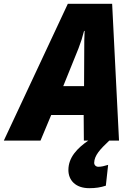

<svg xmlns="http://www.w3.org/2000/svg" viewBox="-78 -736 705 1005"><path d="M280 154C280 207 317 249 389 249C423 249 448 245 476 236L488 127C469 133 452 137 437 137C424 137 415 128 415 116C416 78 445 46 494 0H545L509 -716H277L-58 0H134L190 -134H360L361 0H384C326 40 280 88 280 154ZM253 -285 333 -483C345 -514 354 -542 362 -574H365C363 -542 363 -511 363 -479L362 -285Z"/></svg>

Font: Noto Sans UI SemiCondensed Black
Style: Italic
Weight: 900
Width: 4
Italic angle: -372°
Designer: Monotype Design Team
Foundry: Monotype Imaging Inc.
Version: Version 1.901